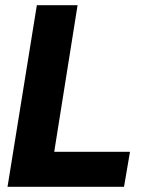

<svg xmlns="http://www.w3.org/2000/svg" viewBox="-20 -720 560 740"><path d="M9 0 122 -700H279L189 -135H481L458 0Z"/></svg>

Font: Georama ExtraCondensed Thin
Style: Bold Italic
Weight: 700
Italic angle: -9°
Version: Version 1.001